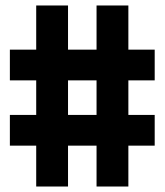

<svg xmlns="http://www.w3.org/2000/svg" viewBox="-20 -680 600 700"><path d="M112 0V-149H16V-261H112V-387H16V-499H112V-660H228V-499H332V-660H448V-499H544V-387H448V-261H544V-149H448V0H332V-149H228V0ZM228 -261H332V-387H228Z"/></svg>

Font: Titillium Web
Style: Bold
Weight: 700
Designer: Mohamed Gaber, Accademia di Belle Arti di Urbino
Foundry: Kief Type Foundry, Accademia di Belle Arti di Urbino
Version: Version 3.000